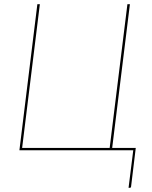

<svg xmlns="http://www.w3.org/2000/svg" viewBox="-20 -720 730 920"><path d="M73 0 159 -700H171L86 -11H505.5L590.5 -700H602.5L517.5 -11H630.5L608 174.5Q607 180 602 180H596L618.5 0Z"/></svg>

Font: Lato Hairline
Style: Italic
Weight: 100
Italic angle: -7°
Designer: Lukasz Dziedzic
Foundry: tyPoland Lukasz Dziedzic
Version: Version 2.007; 2014-02-27